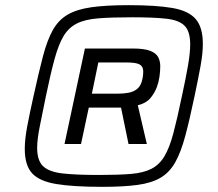

<svg xmlns="http://www.w3.org/2000/svg" viewBox="-20 -716 845 744"><path d="M376 8Q263 8 197.5 -3Q132 -14 104 -45Q76 -76 76 -139Q76 -176 85.5 -226.5Q95 -277 110 -344Q130 -435 146.5 -498Q163 -561 185 -600Q207 -639 242.5 -659.5Q278 -680 334.5 -688Q391 -696 478 -696Q586 -696 648.5 -685Q711 -674 738.5 -642Q766 -610 766 -546Q766 -509 757 -459.5Q748 -410 734 -344Q715 -253 698 -189.5Q681 -126 659 -87Q637 -48 602.5 -27.5Q568 -7 513.5 0.5Q459 8 376 8ZM230 -158 309 -528H495Q539 -528 562 -519Q585 -510 593 -494.5Q601 -479 601 -459Q601 -440 598 -419Q595 -398 588 -379Q579 -355 562.5 -335.5Q546 -316 514 -308L549 -158H478L449 -299H324L294 -158ZM363 -38Q438 -38 487 -42Q536 -46 567 -62Q598 -78 617.5 -111Q637 -144 652 -200.5Q667 -257 685 -344Q700 -413 708.5 -462Q717 -511 717 -544Q717 -594 695.5 -616Q674 -638 624.5 -643.5Q575 -649 493 -649Q413 -649 361.5 -645Q310 -641 278 -625Q246 -609 226.5 -576.5Q207 -544 191.5 -487.5Q176 -431 158 -344Q144 -275 134 -225.5Q124 -176 124 -143Q124 -94 147 -72Q170 -50 222 -44Q274 -38 363 -38ZM336 -353H435Q459 -353 477.5 -356.5Q496 -360 509 -369.5Q522 -379 528 -396Q531 -405 533 -415.5Q535 -426 535 -439Q535 -458 521.5 -466Q508 -474 469 -474H361Z"/></svg>

Font: Saira Expanded Medium
Style: Italic
Weight: 500
Width: 7
Italic angle: -12°
Designer: Hector Gatti with collaboration of the Omnibus-Type team
Foundry: Omnibus-Type
Version: Version 1.101